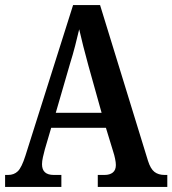

<svg xmlns="http://www.w3.org/2000/svg" viewBox="-20 -734 677 754"><path d="M0 0V-47H12Q35 -47 50 -61.5Q65 -76 80 -123L267 -714H373L561 -103Q571 -71 586.5 -59Q602 -47 626 -47H637V0H364V-47H391Q411 -47 423 -56.5Q435 -66 435 -86Q435 -96 432 -110.5Q429 -125 425 -137L396 -232H181L156 -147Q152 -132 148.5 -116.5Q145 -101 145 -89Q145 -47 191 -47H221V0ZM255 -484 199 -291H379L327 -477Q316 -517 307 -552.5Q298 -588 291 -619Q284 -589 275 -554Q266 -519 255 -484Z"/></svg>

Font: Noto Serif Condensed SemiBold
Style: Regular
Weight: 600
Width: 3
Designer: Monotype Design Team
Foundry: Monotype Imaging Inc.
Version: Version 2.013